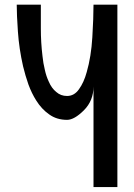

<svg xmlns="http://www.w3.org/2000/svg" viewBox="-20 -500 561 801"><path d="M150.4 -480.5Q150.4 -439.5 150.4 -380.9Q150.4 -323.2 157.2 -266.6Q160.2 -236.3 167 -209Q172.9 -181.6 183.6 -159.2Q195.3 -131.8 214.8 -116.2Q233.4 -99.6 259.8 -99.6Q290 -99.6 309.6 -127.9Q330.1 -156.2 341.8 -199.2Q360.4 -263.7 365.2 -344.7Q370.1 -425.8 370.1 -480.5Q403.3 -480.5 469.7 -480.5Q469.7 -226.6 469.7 280.3Q436.5 280.3 370.1 280.3Q370.1 139.6 370.1 -139.6Q370.1 -80.1 330.1 -40Q290 0 259.8 0Q216.8 0 185.5 -22.5Q153.3 -44.9 130.9 -81.1Q112.3 -110.4 98.6 -147.5Q85.9 -183.6 76.2 -223.6Q59.6 -296.9 54.7 -368.2Q49.8 -438.5 49.8 -480.5Q83 -480.5 150.4 -480.5Z"/></svg>

Font: Alibu-Mazigh Belqasem 1
Style: Bold
Weight: 400
Designer: Mazigh Mubarik Belqasem
Version: Version 1.0